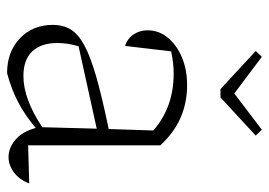

<svg xmlns="http://www.w3.org/2000/svg" viewBox="-126 -606 742 529"><g transform="rotate(90 244.5 -342.0)"><path d="M182 9Q123 9 86 -26.5Q49 -62 49 -117Q49 -145 61.5 -166Q74 -187 105.5 -204Q137 -221 193 -237Q249 -253 336 -271L340 -394Q276 -450 183 -450Q154 -450 122 -443L107 -316Q86 -323 75 -340Q64 -357 64 -378Q64 -409 84 -433.5Q104 -458 138 -472.5Q172 -487 215 -487Q314 -487 381 -413V-49L486 -52Q475 -24 455 -9.5Q435 5 413 5Q388 5 365.5 -14Q343 -33 333 -70Q299 -41 263 -22Q227 -3 182 9ZM99 -129Q99 -85 122 -60.5Q145 -36 190 -36Q253 -36 331 -88L335 -238L108 -188Q99 -158 99 -129ZM226 -579 121 -676 137 -693 238 -617 338 -693 354 -676 249 -579Z"/></g></svg>

Font: Piazzolla ExtraLight
Style: Regular
Weight: 200
Designer: Juan Pablo del Peral
Foundry: Huerta Tipografica
Version: Version 1.330